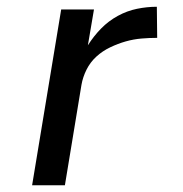

<svg xmlns="http://www.w3.org/2000/svg" viewBox="-20 -548 540 568"><path d="M75 0 161 -520H258L240 -414Q257 -441 279 -463.5Q301 -486 328.5 -501Q356 -516 385.5 -522Q415 -528 444 -528L445 -436Q422 -436 398.5 -434Q375 -432 352 -425.5Q329 -419 306 -408Q283 -397 265 -380.5Q247 -364 236 -342Q225 -320 221 -297L172 0Z"/></svg>

Font: Iosevka Aile Medium
Style: Italic
Weight: 500
Italic angle: -9°
Designer: Belleve Invis
Foundry: Belleve Invis
Version: Version 31.1.0; ttfautohint (v1.8.4)